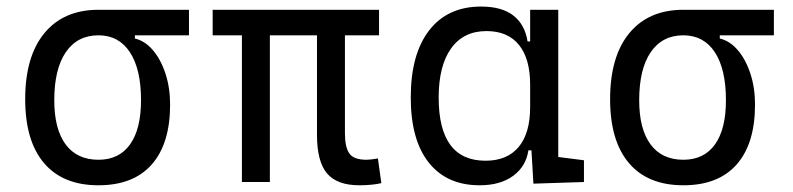

<svg xmlns="http://www.w3.org/2000/svg" viewBox="-20 -547 2384 577"><path d="M275.9 9.8Q168.9 9.8 112.3 -56.9Q55.7 -123.5 55.7 -249Q55.7 -377.4 113.5 -447.5Q171.4 -517.6 275.9 -517.6H547.9V-440.9H385.3V-431.2Q415.5 -424.3 439.5 -396.2Q463.4 -368.2 477.3 -325.7Q491.2 -283.2 491.2 -232.9Q491.2 -115.2 436 -52.7Q380.9 9.8 275.9 9.8ZM275.9 -66.9Q337.9 -66.9 370.8 -113Q403.8 -159.2 403.8 -245.6Q403.8 -339.4 370.4 -390.1Q336.9 -440.9 275.9 -440.9Q212.4 -440.9 177.7 -390.1Q143.1 -339.4 143.1 -245.6Q143.1 -159.2 177.2 -113Q211.4 -66.9 275.9 -66.9Z M1060.1 9.8Q992.7 9.8 962.6 -26.1Q932.6 -62 932.6 -141.6V-440.9H791V0H707V-440.9H619.1V-517.6H1119.1V-440.9H1016.6V-146.5Q1016.6 -105 1029.8 -85.9Q1043 -66.9 1081.5 -66.9Q1087.9 -66.9 1095.9 -67.9Q1104 -68.8 1115.7 -70.8L1126 3.4Q1097.7 9.8 1060.1 9.8Z M1421.4 9.8Q1322.8 9.8 1268.6 -58.3Q1214.4 -126.5 1214.4 -253.9Q1214.4 -384.3 1269.8 -455.8Q1325.2 -527.3 1425.8 -527.3Q1488.3 -527.3 1522.9 -500.2Q1557.6 -473.1 1565.4 -422.4H1573.2V-517.6H1657.7V-75.2L1734.9 -65.4V0L1583 4.9L1577.1 -95.2H1567.9Q1561 -47.4 1522.5 -18.8Q1483.9 9.8 1421.4 9.8ZM1573.2 -225.1V-292.5Q1573.2 -370.6 1539.6 -412.1Q1505.9 -453.6 1441.9 -453.6Q1373 -453.6 1335.7 -401.6Q1298.3 -349.6 1298.3 -253.9Q1298.3 -64 1439 -64Q1504.4 -64 1538.8 -105.5Q1573.2 -147 1573.2 -225.1Z M2033.7 9.8Q1926.8 9.8 1870.1 -56.9Q1813.5 -123.5 1813.5 -249Q1813.5 -377.4 1871.3 -447.5Q1929.2 -517.6 2033.7 -517.6H2305.7V-440.9H2143.1V-431.2Q2173.3 -424.3 2197.3 -396.2Q2221.2 -368.2 2235.1 -325.7Q2249 -283.2 2249 -232.9Q2249 -115.2 2193.8 -52.7Q2138.7 9.8 2033.7 9.8ZM2033.7 -66.9Q2095.7 -66.9 2128.7 -113Q2161.6 -159.2 2161.6 -245.6Q2161.6 -339.4 2128.2 -390.1Q2094.7 -440.9 2033.7 -440.9Q1970.2 -440.9 1935.5 -390.1Q1900.9 -339.4 1900.9 -245.6Q1900.9 -159.2 1935.1 -113Q1969.2 -66.9 2033.7 -66.9Z"/></svg>

Font: Cascadia Code NF SemiLight
Style: Regular
Weight: 350
Monospace: yes
Designer: Aaron Bell
Foundry: Saja Typeworks
Version: Version 2404.023; ttfautohint (v1.8.4)